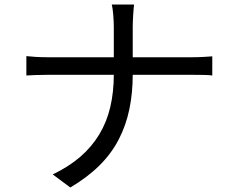

<svg xmlns="http://www.w3.org/2000/svg" viewBox="-20 -794 1040 852"><path d="M485 -675Q485 -698 482.5 -728.5Q480 -759 476 -774H575Q573 -759 571 -727.5Q569 -696 569 -674Q569 -646 569 -608.5Q569 -571 569 -532.5Q569 -494 569 -463Q569 -381 554 -309Q539 -237 506.5 -174.5Q474 -112 421 -59.5Q368 -7 292 38L214 -20Q285 -54 336 -98Q387 -142 420.5 -197.5Q454 -253 469.5 -319.5Q485 -386 485 -463Q485 -494 485 -532Q485 -570 485 -608Q485 -646 485 -675ZM97 -545Q113 -543 138.5 -541.5Q164 -540 190 -540Q201 -540 238.5 -540Q276 -540 331 -540Q386 -540 449.5 -540Q513 -540 576.5 -540Q640 -540 695 -540Q750 -540 787 -540Q824 -540 835 -540Q860 -540 885 -541.5Q910 -543 922 -544V-459Q910 -461 884 -461.5Q858 -462 834 -462Q823 -462 786 -462Q749 -462 694.5 -462Q640 -462 576.5 -462Q513 -462 449.5 -462Q386 -462 331.5 -462Q277 -462 240 -462Q203 -462 192 -462Q164 -462 138.5 -461Q113 -460 97 -459Z"/></svg>

Font: Noto Sans SC Thin
Style: Regular
Weight: 400
Version: Version 2.004-H2;hotconv 1.0.118;makeotfexe 2.5.65603